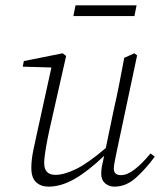

<svg xmlns="http://www.w3.org/2000/svg" viewBox="-20 -684 598 717"><path d="M161 13Q133 13 115 -3.5Q97 -20 97 -57Q97 -86 104 -121Q111 -156 118 -186L172 -432L65 -435L69 -456L214 -485L227 -475L165 -201Q158 -170 151.5 -132.5Q145 -95 145 -75Q145 -31 187 -31Q219 -31 263.5 -52.5Q308 -74 375 -131L405 -275Q416 -323 425.5 -371.5Q435 -420 444 -468L482 -485L492 -477L415 -114Q412 -98 408.5 -81.5Q405 -65 405 -54Q405 -30 432 -30Q455 -30 483 -51.5Q511 -73 542 -111L558 -99Q525 -54 488 -20.5Q451 13 407 13Q387 13 372.5 0.5Q358 -12 358 -35Q358 -49 360.5 -63Q363 -77 369 -102Q308 -44 258 -15.5Q208 13 161 13ZM254 -624 262 -664H490L482 -624Z"/></svg>

Font: Source Serif Pro Light
Style: Italic
Weight: 300
Italic angle: -12°
Designer: Frank Grießhammer
Foundry: Adobe Systems Incorporated
Version: Version 3.001;hotconv 1.0.111;makeotfexe 2.5.65597